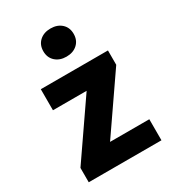

<svg xmlns="http://www.w3.org/2000/svg" viewBox="-177 -817 815 911"><g transform="rotate(-30 230.0 -361.5)"><path d="M37.5 0V-78.6L245.8 -380.8H61.3V-496.1H429.2V-417.5L220.9 -115.3H435.9V0ZM244.7 -568.7Q207.8 -568.7 184.7 -589.8Q161.6 -610.9 161.6 -645.9Q161.6 -680.7 184.7 -701.7Q207.8 -722.7 244.7 -722.7Q281.8 -722.7 304.8 -701.7Q327.8 -680.7 327.8 -645.9Q327.8 -610.9 304.8 -589.8Q281.8 -568.7 244.7 -568.7Z"/></g></svg>

Font: Source Sans Variable
Style: Regular
Weight: 200
Designer: Paul D. Hunt
Foundry: Adobe Systems Incorporated
Version: Version 3.006;hotconv 1.0.111;makeotfexe 2.5.65597